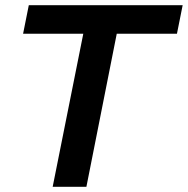

<svg xmlns="http://www.w3.org/2000/svg" viewBox="-20 -720 724 740"><path d="M183 0 301 -590H69L91 -700H684L662 -590H430L313 0Z"/></svg>

Font: MOST Montserrat SemiBold
Style: Italic
Weight: 600
Italic angle: -11.3°
Designer: Julieta Ulanovsky
Foundry: Julieta Ulanovsky
Version: Version 8.000;March 11, 2024;FontCreator 15.0.0.2926 64-bit